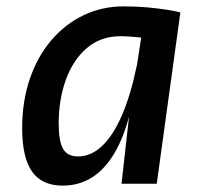

<svg xmlns="http://www.w3.org/2000/svg" viewBox="-20 -576 640 602"><path d="M361 0 385 -213.5 428 -492 455 -517 545.5 -537 471.5 0ZM176.5 6Q111.5 6 80.5 -38Q49.5 -82 49.5 -174Q49.5 -258 73.2 -328Q97 -398 140.2 -449Q183.5 -500 241.5 -528Q299.5 -556 368 -556Q408 -556 443 -552.8Q478 -549.5 504.5 -545.2Q531 -541 545.5 -537L513 -445.5Q507.5 -448 487.8 -451Q468 -454 443 -456.5Q418 -459 394.8 -460.8Q371.5 -462.5 358.5 -462.5Q295.5 -462.5 252 -425Q208.5 -387.5 186.2 -325.2Q164 -263 164 -189Q164 -133 177.8 -109.2Q191.5 -85.5 224.5 -85.5Q265 -85.5 299.8 -118Q334.5 -150.5 362 -213.8Q389.5 -277 408.5 -368.5L419 -341.5L400 -282Q384.5 -189.5 354.2 -125Q324 -60.5 279.5 -27.2Q235 6 176.5 6Z"/></svg>

Font: Spline Sans Mono Medium
Style: Italic
Weight: 500
Italic angle: -4°
Monospace: yes
Designer: Eben Sorkin, Mirko Velimirovic
Foundry: Sorkin Type
Version: Version 1.004